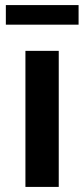

<svg xmlns="http://www.w3.org/2000/svg" viewBox="-20 -735 332 755"><path d="M80 0V-535H211V0ZM3 -638V-715H289V-638Z"/></svg>

Font: Belfius21
Style: Bold
Weight: 700
Designer: Montserrat's base design by Julieta Ulanovsky, modified by Coast SPRL for Belfius Bank NV.
Foundry: Montserrat's base design by Julieta Ulanovsky, modified by Coast SPRL for Belfius Bank NV.
Version: Version 2.000;FEAKit 1.0